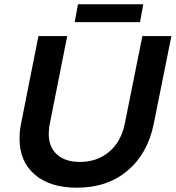

<svg xmlns="http://www.w3.org/2000/svg" viewBox="-20 -868 818 894"><path d="M696 -292Q668 -153 574 -73.5Q480 6 338 6Q213 6 142 -55Q71 -116 71 -222Q71 -258 78 -292L159 -700H293L212 -292Q207 -271 207 -244Q207 -183 245.5 -148.5Q284 -114 352 -114Q432 -114 488 -161Q544 -208 561 -292L643 -700H778ZM343 -848H647L632 -765H328Z"/></svg>

Font: Gontserrat Medium
Style: Italic
Weight: 500
Italic angle: -11.3°
Designer: Julieta Ulanovsky
Foundry: Julieta Ulanovsky
Version: Version 6.001